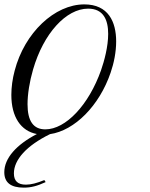

<svg xmlns="http://www.w3.org/2000/svg" viewBox="-71 -608 688 880"><path d="M-3.9 -283.7C-13.7 -247.1 -19 -208.5 -19 -172.9C-19 -72.3 24.4 -7.3 98.1 6.3C3.9 55.2 -51.3 117.2 -51.3 181.2C-51.3 228.5 -22 252 38.1 252C71.3 252 99.6 244.6 138.2 226.6L132.3 217.3C98.1 231.4 71.3 238.3 47.9 238.3C10.7 238.3 -7.3 221.7 -7.3 186.5C-7.3 124.5 50.3 59.6 158.2 6.8C271.5 -9.8 384.3 -123.5 436 -274.9C451.2 -318.8 461.4 -369.6 461.4 -418C461.4 -508.3 425.3 -587.9 315.4 -587.9C179.7 -587.9 41.5 -458.5 -3.9 -283.7ZM136.7 -15.1C82 -15.1 55.2 -53.2 55.2 -130.4C55.2 -175.8 64.5 -234.4 80.6 -289.6C128.4 -454.6 231.9 -568.4 333 -568.4C403.8 -568.4 424.8 -515.6 424.8 -452.6C424.8 -395 407.2 -329.1 392.1 -286.1C335.9 -127 230.5 -15.1 136.7 -15.1Z"/></svg>

Font: Petit Formal Script
Style: Regular
Weight: 400
Designer: Pablo Impallari, Brenda Gallo, Rodrigo Fuenzalida
Foundry: Pablo Impallari, Brenda Gallo, Rodrigo Fuenzalida
Version: Version 1.001